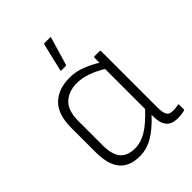

<svg xmlns="http://www.w3.org/2000/svg" viewBox="-203 -802 920 920"><g transform="rotate(-45 257.0 -342.5)"><path d="M201 11Q133 11 99 -29Q65 -69 65 -153V-320Q65 -409 109 -451.5Q153 -494 229 -494Q272 -494 311.5 -478Q351 -462 381 -443V-476Q381 -482 387 -482H420Q426 -482 426 -476V-98Q426 -60 434.5 -45.5Q443 -31 467 -31Q475 -31 484.5 -31.5Q494 -32 503 -35Q509 -37 509 -30V0Q509 4 503 6Q483 11 459 11Q419 11 400 -11Q381 -33 381 -84V-90Q335 -40 292 -14.5Q249 11 201 11ZM112 -153Q112 -90 136.5 -61Q161 -32 212 -32Q252 -32 291.5 -56Q331 -80 379 -132V-403Q341 -426 305.5 -438.5Q270 -451 236 -451Q180 -451 146 -419.5Q112 -388 112 -316ZM227 -546Q221 -546 223 -552L256 -691Q257 -696 263 -696H298Q305 -696 302 -690L261 -551Q259 -546 255 -546Z"/></g></svg>

Font: Sofia Sans Semi Condensed Light
Style: Regular
Weight: 300
Designer: Botio Nikoltchev, Ani Petrova
Foundry: lettersoup
Version: Version 4.100; ttfautohint (v1.8.4.7-5d5b)